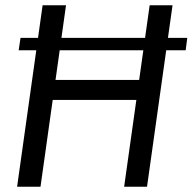

<svg xmlns="http://www.w3.org/2000/svg" viewBox="-20 -710 732 730"><path d="M692 -566 686 -519H51L58 -566ZM231 -690 134 0H45L142 -690ZM519 -406 509 -330H172L183 -406ZM636 -690 539 0H452L549 -690Z"/></svg>

Font: Exo 2
Style: Italic
Weight: 400
Italic angle: -8°
Designer: Natanael Gama
Foundry: Natanael Gama
Version: Version 2.010